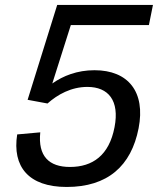

<svg xmlns="http://www.w3.org/2000/svg" viewBox="-20 -750 660 782"><path d="M213 -730 92.5 -343.5 173.5 -328.5C214.5 -365 270 -396 336 -396C421.5 -396 467.5 -340.5 446.5 -232C424.5 -117 357 -70 265 -70C179.5 -70 134 -114 144 -211L50 -202.5C29.5 -71.5 96 11.5 251.5 11.5C418.5 11.5 514.5 -74 544.5 -227.5C573.5 -376 502 -464 365 -464C294 -464 237 -441 193 -410L268.5 -648H586.5L603 -730Z"/></svg>

Font: Monaspace Neon
Style: Italic
Weight: 400
Italic angle: -11°
Designer: Riley Cran & the Lettermatic Team
Foundry: Lettermatic
Version: Version 1.200 (Monaspace Neon)